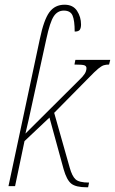

<svg xmlns="http://www.w3.org/2000/svg" viewBox="-20 -790 488 815"><path d="M349 5Q302 5 282.5 -10.5Q263 -26 250 -72L190 -291L84 -191L44 0H16L149 -624Q166 -706 189.5 -738Q213 -770 254 -770Q290 -770 307 -744Q324 -718 324 -686Q324 -672 319 -664Q314 -656 297 -656Q297 -703 288 -724Q279 -745 251 -745Q224 -745 208 -720.5Q192 -696 177 -626L115 -343Q109 -315 102 -283.5Q95 -252 88 -223L317 -451Q331 -464 339 -476Q347 -488 347 -501Q347 -509 339 -512.5Q331 -516 296 -516L300 -536H448L443 -516Q430 -516 420.5 -513Q411 -510 397 -498.5Q383 -487 356 -459L210 -311L276 -78Q286 -42 301 -28.5Q316 -15 358 -15L354 5Z"/></svg>

Font: Noto Serif ExtraCondensed Thin
Style: Italic
Weight: 100
Width: 2
Italic angle: -12°
Designer: Monotype Design Team
Foundry: Monotype Imaging Inc.
Version: Version 2.013